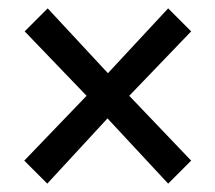

<svg xmlns="http://www.w3.org/2000/svg" viewBox="-20 -585 515 459"><path d="M38 -201 187 -356 39 -510 94 -565 238 -410 382 -565 437 -510 289 -356 437 -201 382 -146 237 -302 93 -146Z"/></svg>

Font: Noto Serif Sinhala ExtraCondensed Black
Style: Regular
Weight: 900
Width: 2
Designer: Jelle Bosma - Monotype Design Team
Foundry: Monotype Imaging Inc.
Version: Version 2.007; ttfautohint (v1.8.4.7-5d5b)